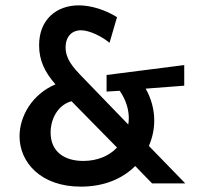

<svg xmlns="http://www.w3.org/2000/svg" viewBox="-20 -685 745 717"><path d="M378 -405V-343L427 -346C452 -310 461 -274 461 -243C461 -235 460 -227 459 -220L287 -398C252 -434 225 -465 225 -508C225 -550 250 -572 282 -572C316 -572 365 -546 389 -525L417 -621C372 -649 319 -665 274 -665C193 -665 126 -614 126 -516C126 -458 148 -415 187 -370C98 -332 53 -249 53 -176C53 -79 132 12 282 12C369 12 438 -18 485 -65L548 0H672L536 -140C549 -170 556 -202 556 -235C556 -276 545 -317 524 -354L668 -365V-442ZM291 -84C221 -84 169 -118 169 -190C169 -241 196 -293 247 -307L417 -134C388 -103 344 -84 291 -84Z"/></svg>

Font: Quattrocento Sans
Style: Bold
Weight: 700
Designer: Pablo Impallari
Foundry: Pablo Impallari, Igino Marini, Brenda Gallo
Version: Version 2.000